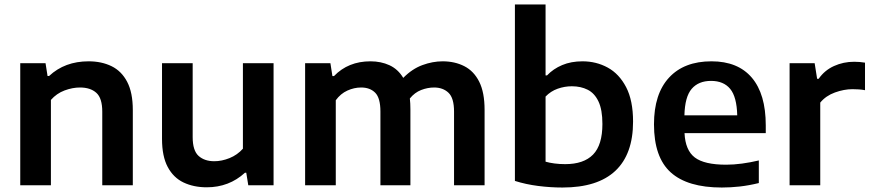

<svg xmlns="http://www.w3.org/2000/svg" viewBox="-20 -828 3892 858"><path d="M70.5 0V-545.5H183.5L192.5 -488.5H199.5Q269.5 -554 376 -554Q434 -554 478.5 -532.2Q523 -510.5 548.2 -462.5Q573.5 -414.5 573.5 -336V0H437V-329Q437 -389.5 410.5 -413.2Q384 -437 337.5 -437Q304 -437 268.5 -423.8Q233 -410.5 207.5 -381.5V0Z M904 9Q845.5 9 800.2 -12.5Q755 -34 729.5 -81.8Q704 -129.5 704 -207.5V-545.5H841V-215.5Q841 -155 867.5 -131.2Q894 -107.5 937.5 -107.5Q971 -107.5 1005.8 -121.5Q1040.5 -135.5 1065.5 -163.5V-545.5H1202.5V0H1089.5L1080.5 -56H1074.5Q1003.5 9 904 9Z M1343.5 0V-545.5H1456.5L1465.5 -488H1472.5Q1536 -554 1635.5 -554Q1682.5 -554 1720.5 -536.5Q1758.5 -519 1782 -480Q1822 -520.5 1867.8 -537.2Q1913.5 -554 1958 -554Q2012.5 -554 2055 -532.2Q2097.5 -510.5 2121.5 -462.8Q2145.5 -415 2145.5 -337V0H2009V-329.5Q2009 -390 1984.2 -413.5Q1959.5 -437 1920 -437Q1891 -437 1862 -425.8Q1833 -414.5 1811.5 -388Q1814 -365.5 1814 -339.5V0H1680V-329.5Q1680 -390 1656.8 -413.5Q1633.5 -437 1594 -437Q1562.5 -437 1532.2 -423.2Q1502 -409.5 1480.5 -380V0Z M2493.5 10Q2440 10 2385 3Q2330 -4 2281 -19.5V-808H2418V-491H2424.5Q2452.5 -520.5 2492.2 -537.2Q2532 -554 2583 -554Q2644.5 -554 2695.8 -526Q2747 -498 2778 -438.5Q2809 -379 2809 -284.5Q2809 -139 2729.8 -64.5Q2650.5 10 2493.5 10ZM2505.5 -94.5Q2588.5 -94.5 2630.2 -137.2Q2672 -180 2672 -274Q2672 -337.5 2654.5 -374.5Q2637 -411.5 2606.2 -427Q2575.5 -442.5 2535.5 -442.5Q2503 -442.5 2472 -431.5Q2441 -420.5 2418 -396.5V-105.5Q2435 -100.5 2457.8 -97.5Q2480.5 -94.5 2505.5 -94.5Z M3205.5 10Q3052.5 10 2977.5 -57.5Q2902.5 -125 2902.5 -272.5Q2902.5 -408.5 2969.8 -481.2Q3037 -554 3159.5 -554Q3277.5 -554 3339.8 -480.8Q3402 -407.5 3402 -268V-233H3039Q3042.5 -156.5 3085 -124.2Q3127.5 -92 3225 -92Q3258.5 -92 3295.8 -97Q3333 -102 3371 -111V-10Q3326 1 3285.5 5.5Q3245 10 3205.5 10ZM3157.5 -466.5Q3101.5 -466.5 3071 -431Q3040.5 -395.5 3038.5 -312.5H3274.5Q3272.5 -395 3243 -430.8Q3213.5 -466.5 3157.5 -466.5Z M3508.5 0V-545.5H3620.5L3631.5 -476H3638.5Q3665 -514 3707 -533Q3749 -552 3797 -552Q3822 -552 3845.5 -548V-425Q3832.5 -427.5 3818 -428.5Q3803.5 -429.5 3789.5 -429.5Q3752 -429.5 3711.2 -414.8Q3670.5 -400 3645.5 -369.5V0Z"/></svg>

Font: Encode Sans SemiExpanded SemiExpanded SemiBold
Style: Regular
Weight: 600
Width: 6
Designer: Multiple Designers
Foundry: Impallari Type
Version: Version 3.000; ttfautohint (v1.8.3) -l 8 -r 50 -G 200 -x 14 